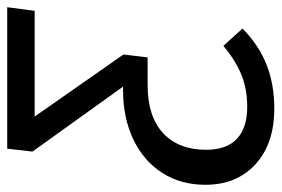

<svg xmlns="http://www.w3.org/2000/svg" viewBox="-159 -423 780 532"><g transform="rotate(-90 231.0 -157.0)"><path d="M467 -451H174L346 -205L338 -138L336 -139L337 -138H262Q174 -138 128 -95Q82 -52 82 24Q82 81 112.5 109.5Q143 138 201 138Q250 138 289.5 122Q329 106 370 72L418 125Q372 170 318 191.5Q264 213 196 213Q99 213 42 161Q-15 109 -15 22Q-15 -46 18 -97.5Q51 -149 110.5 -177.5Q170 -206 247 -206H257L77 -457L85 -527H477Z"/></g></svg>

Font: FiraGO
Style: Italic
Weight: 400
Italic angle: -8°
Designer: bBox Type GmbH
Foundry: bBox Type GmbH
Version: Version 1.001